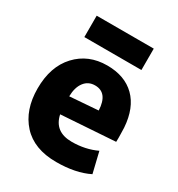

<svg xmlns="http://www.w3.org/2000/svg" viewBox="-182 -871 938 1011"><g transform="rotate(30 286.5 -365.0)"><path d="M531 -228 203 -206Q223 -111 328 -111Q410 -111 478 -143L508 -18Q428 22 310 22Q175 22 103.5 -56.5Q32 -135 32 -265Q32 -398 104 -475.5Q176 -553 290 -553Q397 -553 459.5 -491.5Q522 -430 530 -314Q530 -308 531 -278.5Q532 -249 531 -228ZM369 -325Q364 -430 287 -430Q246 -430 222 -398.5Q198 -367 197 -312ZM457 -622H110V-752H457Z"/></g></svg>

Font: Repo
Style: ExtraBold
Weight: 800
Designer: Stefan Peev
Foundry: Context Ltd
Version: Version 001.000